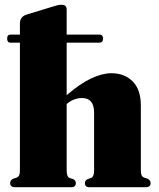

<svg xmlns="http://www.w3.org/2000/svg" viewBox="-20 -785 666 805"><path d="M10 -623Q10 -640 24.5 -640H63.5V-686.5Q63.5 -714.5 90.5 -723.5L200 -757Q214 -761.5 221.8 -763.2Q229.5 -765 238.5 -765Q259.5 -765 259.5 -745V-640H396.5Q412 -640 412 -623Q412 -606 396.5 -606H259.5V-386Q316.5 -435 362.8 -456.5Q409 -478 447 -478Q502 -478 536.2 -443.8Q570.5 -409.5 570.5 -342.5V-71Q570.5 -57 573.5 -50.5Q576.5 -44 583.5 -40.5L598 -36Q611.5 -29 611.5 -17.5Q611.5 0 590 0H355.5Q336 0 336 -17.5Q336 -28.5 347.5 -34L362 -39Q374.5 -44 374.5 -71V-312.5Q374.5 -374 324 -374Q308 -374 291.8 -368.2Q275.5 -362.5 261 -350L259.5 -348V-71Q259.5 -44 271.5 -39L286.5 -34Q298 -28.5 298 -17.5Q298 0 278 0H44Q22.5 0 22.5 -17.5Q22.5 -29.5 36 -36L50.5 -40.5Q57.5 -44 60.5 -50.5Q63.5 -57 63.5 -71V-606H24Q10 -606 10 -623Z"/></svg>

Font: Fraunces 72pt Black
Style: Regular
Weight: 900
Version: Version 1.000;[0bf87f6ff]